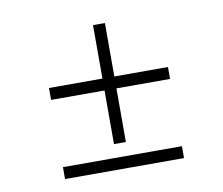

<svg xmlns="http://www.w3.org/2000/svg" viewBox="-58 -715 677 582"><g transform="rotate(-10 281.0 -423.5)"><path d="M463.9 -481V-444.3H298.8V-279.3H262.2V-444.3H97.7V-481H262.2V-645.5H298.8V-481ZM463.9 -237.3V-200.7H97.7V-237.3Z"/></g></svg>

Font: Flanker
Style: Regular
Weight: 400
Designer: Flanker
Foundry: Flanker
Version: Version 2.027